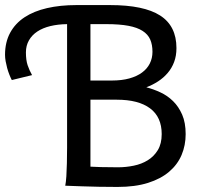

<svg xmlns="http://www.w3.org/2000/svg" viewBox="-20 -738 830 763"><path d="M239.3 0Q242.2 -14.6 243.7 -37.6Q245.1 -60.5 245.8 -89.4Q246.6 -118.2 246.6 -151.9V-642.1Q210 -641.6 179.9 -634.3Q149.9 -627 128.4 -612.8Q106.9 -598.6 95 -577.6Q83 -556.6 83 -529.8Q83 -499 89.8 -478.8Q96.7 -458.5 107.4 -439.5L26.9 -419.9Q22 -429.2 17.1 -441.7Q12.2 -454.1 8.5 -467.5Q4.9 -481 2.4 -494.6Q0 -508.3 0 -520Q0 -570.3 20.3 -607.7Q40.5 -645 77.6 -669.4Q114.7 -693.8 167 -705.8Q219.2 -717.8 283.2 -717.8H417.5Q551.8 -717.8 616.5 -676.3Q681.2 -634.8 681.2 -546.9Q681.2 -516.1 671.9 -491.5Q662.6 -466.8 646.2 -447.8Q629.9 -428.7 608.2 -414.6Q586.4 -400.4 561.5 -391.1Q589.8 -383.8 617.7 -370.8Q645.5 -357.9 667.7 -336.2Q689.9 -314.5 703.9 -282.5Q717.8 -250.5 717.8 -205.1Q717.8 -160.6 701.7 -122.3Q685.5 -84 652.3 -55.7Q619.1 -27.3 568.1 -11.2Q517.1 4.9 446.8 4.9Q409.2 4.9 372.3 4.2Q335.4 3.4 305.7 2.4Q271 1.5 239.3 0ZM339.4 -75.7Q353 -74.7 380.4 -74Q407.7 -73.2 449.2 -73.2Q480.5 -73.2 511.5 -79.6Q542.5 -85.9 567.1 -101.1Q591.8 -116.2 607.2 -141.6Q622.6 -167 622.6 -205.1Q622.6 -272.9 576.4 -307.4Q530.3 -341.8 444.3 -341.8H339.4ZM339.4 -642.1V-418H424.8Q463.9 -418 493.9 -426.3Q523.9 -434.6 544.4 -449.7Q564.9 -464.8 575.4 -485.8Q585.9 -506.8 585.9 -532.2Q585.9 -560.5 576.9 -581.1Q567.9 -601.6 546.6 -615.2Q525.4 -628.9 490.2 -635.5Q455.1 -642.1 402.8 -642.1Z"/></svg>

Font: Andika Am
Style: Regular
Weight: 400
Designer: Victor Gaultney, Annie Olsen, Julie Remington, Don Collingsworth, Eric Hays, Becca Hirsbrunner
Foundry: SIL International
Version: Version 5.000